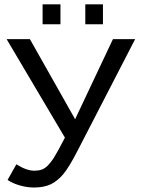

<svg xmlns="http://www.w3.org/2000/svg" viewBox="-20 -835 640 865"><path d="M132.8 9.8Q102.5 9.8 69.6 0.5Q36.6 -8.8 14.2 -24.4L53.7 -94.7Q99.6 -65.9 134.8 -65.9Q153.3 -65.9 167.5 -70.8Q181.6 -75.7 194.8 -88.6Q208 -101.6 221.9 -123Q235.8 -144.5 272.5 -214.8L9.8 -658.7H114.7L318.4 -297.9L488.8 -658.7H588.9L329.1 -155.3Q291 -81.1 264.6 -49.8Q238.3 -18.6 207.8 -4.4Q177.2 9.8 132.8 9.8ZM364.3 -725.6V-815.4H443.8V-725.6ZM171.9 -725.6V-815.4H252.4V-725.6Z"/></svg>

Font: Cousine
Style: Regular
Weight: 400
Monospace: yes
Designer: Steve Matteson
Foundry: Ascender Corporation
Version: Version 1.20